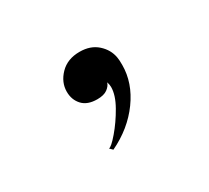

<svg xmlns="http://www.w3.org/2000/svg" viewBox="-56 -168 385 353"><g transform="rotate(-30 136.5 8.5)"><path d="M155 0Q155 -5 153 -11Q151 -4 143.5 1.5Q136 7 122 7Q101 7 90.5 -4.5Q80 -16 80 -33Q80 -53 95.5 -69Q111 -85 137 -85Q160 -85 174.5 -72Q189 -59 192 -41Q193 -36 193 -25Q193 13 168 47.5Q143 82 101 102L95 96Q100 96 115 78.5Q130 61 142.5 39Q155 17 155 0Z"/></g></svg>

Font: Viaoda Libre
Style: Regular
Weight: 400
Designer: Gydient
Version: Version 2.000